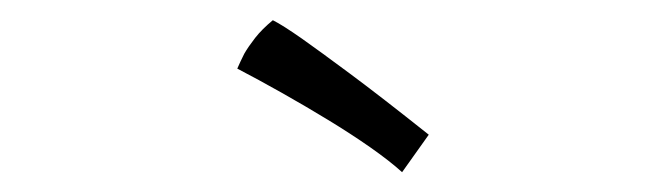

<svg xmlns="http://www.w3.org/2000/svg" viewBox="-20 -771 659 190"><path d="M250 -751Q259.8 -746.1 279.3 -732.4Q295.9 -720.7 326.2 -698.2Q356.4 -675.8 404.3 -637.7L377.9 -600.6Q366.2 -611.3 346.7 -625Q327.1 -638.7 304.7 -652.3Q282.2 -666 258.8 -679.2Q235.4 -692.4 214.8 -703.1Q217.8 -710 221.7 -717.8Q225.6 -724.6 232.4 -733.4Q239.3 -742.2 250 -751Z"/></svg>

Font: Mystery Quest
Style: Regular
Weight: 400
Designer: Squid
Foundry: Font Diner, Inc DBA Sideshow
Version: Version 1.000